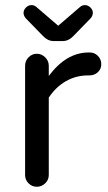

<svg xmlns="http://www.w3.org/2000/svg" viewBox="-20 -710 414 736"><path d="M76.2 -39.1V-458Q76.2 -476.6 89.4 -490.2Q102.5 -503.9 121.1 -503.9Q139.6 -503.9 153.3 -490.2Q167 -476.6 167 -458V-418.9Q234.4 -508.8 319.3 -508.8H324.2Q342.8 -508.8 355.5 -495.6Q368.2 -482.4 368.2 -463.9Q368.2 -445.3 355 -433.1Q341.8 -420.9 322.3 -420.9H317.4Q271.5 -420.9 232.9 -398.9Q194.3 -377 167 -335.9V-39.1Q167 -20.5 153.3 -7.3Q139.6 5.9 121.1 5.9Q102.5 5.9 89.4 -7.3Q76.2 -20.5 76.2 -39.1ZM144.5 -572.3 78.1 -640.6Q70.3 -650.4 70.3 -661.1Q70.3 -671.9 79.6 -681.2Q88.9 -690.4 100.6 -690.4Q111.3 -690.4 119.1 -683.6L203.1 -611.3L287.1 -683.6Q294.9 -690.4 305.7 -690.4Q317.4 -690.4 326.7 -681.2Q335.9 -671.9 335.9 -661.1Q335.9 -650.4 328.1 -640.6L261.7 -572.3Q243.2 -552.7 221.7 -552.7H184.6Q163.1 -552.7 144.5 -572.3Z"/></svg>

Font: jf-openhuninn-2.1
Style: Regular
Weight: 400
Designer: [Kosugi Maru]
Designed by MOTOYA      

[Varela Round]
Joe Prince (Latin component); Avraham Cornfeld (Hebrew component)
Foundry: justfont Co., Ltd.
Version: 2.1